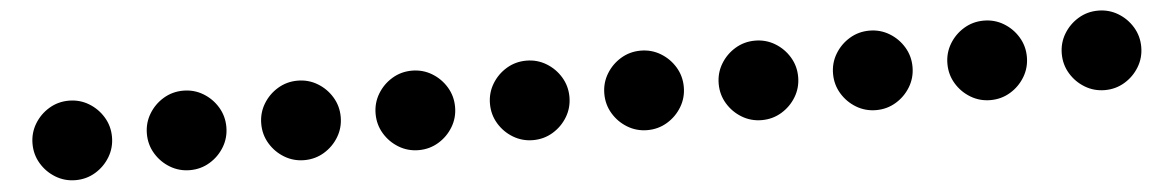

<svg xmlns="http://www.w3.org/2000/svg" viewBox="-26 -714 4052 669"><g transform="rotate(-5 2000.0 -380.0)"><path d="M80 -380Q80 -342 99 -310.5Q118 -279 149.5 -260Q181 -241 219 -241Q257 -241 288.5 -260Q320 -279 339 -310.5Q358 -342 358 -380Q358 -418 339 -449.5Q320 -481 288.5 -500Q257 -519 219 -519Q181 -519 149.5 -500Q118 -481 99 -449.5Q80 -418 80 -380Z M480 -380Q480 -342 499 -310.5Q518 -279 549.5 -260Q581 -241 619 -241Q657 -241 688.5 -260Q720 -279 739 -310.5Q758 -342 758 -380Q758 -418 739 -449.5Q720 -481 688.5 -500Q657 -519 619 -519Q581 -519 549.5 -500Q518 -481 499 -449.5Q480 -418 480 -380Z M880 -380Q880 -342 899 -310.5Q918 -279 949.5 -260Q981 -241 1019 -241Q1057 -241 1088.5 -260Q1120 -279 1139 -310.5Q1158 -342 1158 -380Q1158 -418 1139 -449.5Q1120 -481 1088.5 -500Q1057 -519 1019 -519Q981 -519 949.5 -500Q918 -481 899 -449.5Q880 -418 880 -380Z M1280 -380Q1280 -342 1299 -310.5Q1318 -279 1349.5 -260Q1381 -241 1419 -241Q1457 -241 1488.5 -260Q1520 -279 1539 -310.5Q1558 -342 1558 -380Q1558 -418 1539 -449.5Q1520 -481 1488.5 -500Q1457 -519 1419 -519Q1381 -519 1349.5 -500Q1318 -481 1299 -449.5Q1280 -418 1280 -380Z M1680 -380Q1680 -342 1699 -310.5Q1718 -279 1749.5 -260Q1781 -241 1819 -241Q1857 -241 1888.5 -260Q1920 -279 1939 -310.5Q1958 -342 1958 -380Q1958 -418 1939 -449.5Q1920 -481 1888.5 -500Q1857 -519 1819 -519Q1781 -519 1749.5 -500Q1718 -481 1699 -449.5Q1680 -418 1680 -380Z M2080 -380Q2080 -342 2099 -310.5Q2118 -279 2149.5 -260Q2181 -241 2219 -241Q2257 -241 2288.5 -260Q2320 -279 2339 -310.5Q2358 -342 2358 -380Q2358 -418 2339 -449.5Q2320 -481 2288.5 -500Q2257 -519 2219 -519Q2181 -519 2149.5 -500Q2118 -481 2099 -449.5Q2080 -418 2080 -380Z M2480 -380Q2480 -342 2499 -310.5Q2518 -279 2549.5 -260Q2581 -241 2619 -241Q2657 -241 2688.5 -260Q2720 -279 2739 -310.5Q2758 -342 2758 -380Q2758 -418 2739 -449.5Q2720 -481 2688.5 -500Q2657 -519 2619 -519Q2581 -519 2549.5 -500Q2518 -481 2499 -449.5Q2480 -418 2480 -380Z M2880 -380Q2880 -342 2899 -310.5Q2918 -279 2949.5 -260Q2981 -241 3019 -241Q3057 -241 3088.5 -260Q3120 -279 3139 -310.5Q3158 -342 3158 -380Q3158 -418 3139 -449.5Q3120 -481 3088.5 -500Q3057 -519 3019 -519Q2981 -519 2949.5 -500Q2918 -481 2899 -449.5Q2880 -418 2880 -380Z M3280 -380Q3280 -342 3299 -310.5Q3318 -279 3349.5 -260Q3381 -241 3419 -241Q3457 -241 3488.5 -260Q3520 -279 3539 -310.5Q3558 -342 3558 -380Q3558 -418 3539 -449.5Q3520 -481 3488.5 -500Q3457 -519 3419 -519Q3381 -519 3349.5 -500Q3318 -481 3299 -449.5Q3280 -418 3280 -380Z M3680 -380Q3680 -342 3699 -310.5Q3718 -279 3749.5 -260Q3781 -241 3819 -241Q3857 -241 3888.5 -260Q3920 -279 3939 -310.5Q3958 -342 3958 -380Q3958 -418 3939 -449.5Q3920 -481 3888.5 -500Q3857 -519 3819 -519Q3781 -519 3749.5 -500Q3718 -481 3699 -449.5Q3680 -418 3680 -380Z"/></g></svg>

Font: text-security-disc
Style: Regular
Weight: 400
Monospace: yes
Foundry: Oskari Noppa
Version: Version 3.000;hotconv 1.0.118;makeotfexe 2.5.65603